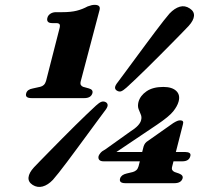

<svg xmlns="http://www.w3.org/2000/svg" viewBox="-20 -738 848 773"><path d="M190.5 -645H206Q216.5 -645 219.8 -640.2Q223 -635.5 219 -621.5L165.5 -412.5Q162.5 -402 156.5 -396.2Q150.5 -390.5 142 -388.5L112.5 -382Q89.5 -378 85.5 -362.5Q79.5 -343 107 -343H319.5Q346 -343 352 -362.5Q356 -377 338 -382L314.5 -388.5Q308 -391 305.2 -396.5Q302.5 -402 305.5 -412.5L380.5 -696.5Q387 -718.5 361 -718.5Q355 -718.5 348.5 -717Q342 -715.5 332.5 -712Q312.5 -701 289.2 -695Q266 -689 230.5 -689H205.5Q192.5 -689 183 -682.8Q173.5 -676.5 171 -667Q168 -657 172.5 -651Q177 -645 190.5 -645ZM558 -148Q560.5 -156 564.8 -161.5Q569 -167 576 -171L677.5 -242.5Q688 -249 694 -251.2Q700 -253.5 705.5 -253.5Q721.5 -253.5 716.5 -237.5L673.5 -69Q670.5 -58.5 673.5 -53.5Q676.5 -48.5 683 -45.5L700.5 -39.5Q719 -32.5 715 -19.5Q709 -0.5 682 -0.5H485Q458 -0.5 463.5 -19.5Q468 -34.5 490 -39.5L515 -45.5Q523.5 -48 529.2 -53.2Q535 -58.5 538 -69ZM504 -208Q524 -220.5 534.8 -232Q545.5 -243.5 548 -254Q551.5 -266.5 546.8 -277Q542 -287.5 537.8 -299.2Q533.5 -311 537.5 -327.5Q544.5 -353 570 -370.5Q595.5 -388 637.5 -388Q672.5 -388 689.5 -372Q706.5 -356 699 -329Q694 -310.5 677.2 -289.5Q660.5 -268.5 611.5 -235.5L424 -109.5L419.5 -126H726Q737.5 -126 743.2 -121.8Q749 -117.5 746 -108.5Q740.5 -88.5 714 -88.5H397.5Q384.5 -88.5 379.5 -94.5Q374.5 -100.5 377 -110Q379 -115.5 384.8 -122.5Q390.5 -129.5 404 -136.5ZM489.5 -385.5Q476 -373.5 467.8 -370.5Q459.5 -367.5 450 -373.5Q442.5 -378.5 443.2 -386.5Q444 -394.5 454.5 -407.5Q466.5 -423.5 484 -447.2Q501.5 -471 522.2 -499Q543 -527 564 -555.5Q585 -584 604.5 -609.8Q624 -635.5 639 -654.8Q654 -674 662.5 -683.5Q683 -705 703.8 -711Q724.5 -717 744 -704Q762.5 -692 761 -673.8Q759.5 -655.5 739.5 -633.5Q731 -624.5 714 -607Q697 -589.5 673.8 -566Q650.5 -542.5 625.2 -517Q600 -491.5 574.5 -466.5Q549 -441.5 527 -420.5Q505 -399.5 489.5 -385.5ZM366.5 -313Q379.5 -325 388.5 -328.2Q397.5 -331.5 407 -326Q414.5 -320.5 413.2 -312.2Q412 -304 401.5 -291Q389.5 -275 372 -251.2Q354.5 -227.5 334 -199.5Q313.5 -171.5 292.2 -142.8Q271 -114 251.5 -88Q232 -62 216.8 -42.8Q201.5 -23.5 193 -14Q173 7 151.8 12.8Q130.5 18.5 111.5 6.5Q93 -5.5 94.8 -23.8Q96.5 -42 116.5 -64Q125 -73 142.5 -91Q160 -109 183.2 -132.5Q206.5 -156 231.8 -181.8Q257 -207.5 282.2 -232.2Q307.5 -257 329.5 -278.2Q351.5 -299.5 366.5 -313Z"/></svg>

Font: Fraunces ExtraBold
Style: Italic
Weight: 800
Italic angle: -16°
Version: Version 1.000;[b76b70a41]